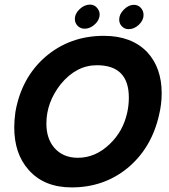

<svg xmlns="http://www.w3.org/2000/svg" viewBox="-20 -802 734 836"><path d="M540 -675Q523 -675 511 -687Q499 -699 499 -717Q499 -740 519.5 -760.5Q540 -781 563 -781Q581 -781 593 -768Q605 -755 605 -737Q605 -713 584.5 -694Q564 -675 540 -675ZM413 -730Q409 -709 389.5 -693Q370 -677 349 -677Q330 -677 318 -689.5Q306 -702 306 -719Q306 -743 327 -762.5Q348 -782 372 -782Q392 -782 404.5 -765.5Q417 -749 413 -730ZM672 -299Q639 -156 535 -70Q432 14 292 14Q172 14 105 -62Q42 -132 42 -248Q42 -276 47 -314Q73 -463 177 -554Q284 -646 432 -646Q553 -646 621 -575Q684 -507 684 -396Q684 -348 672 -299ZM534 -312Q541 -344 541 -377Q541 -518 402 -518Q312 -518 244 -435Q182 -356 182 -264Q182 -199 216 -159Q254 -115 319 -115Q396 -115 458 -175Q516 -230 534 -312Z"/></svg>

Font: GFS Neohellenic Rg
Style: Bold Italic
Weight: 700
Italic angle: -12°
Designer: Designed by Takis Katsoulidis and George D. Matthiopoulos.
Foundry: Designed by Takis Katsoulidis and George D. Matthiopoulos.
Version: Version 1.0